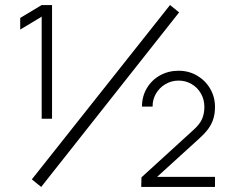

<svg xmlns="http://www.w3.org/2000/svg" viewBox="-20 -740 921 760"><path d="M145 -270V-674L60 -623V-669L145 -720H186V-270ZM143 0 106 -30 653 -720 689 -691ZM539 0 540 -38 745 -225Q770.5 -247.5 779.8 -269Q789 -290.5 789 -317Q789 -345.5 775.5 -369.5Q762 -393.5 738.5 -407.2Q715 -421 687 -421Q658.5 -421 634.5 -406.8Q610.5 -392.5 597 -368.8Q583.5 -345 584 -318H542Q542 -358 561 -390.5Q580 -423 613.2 -441.5Q646.5 -460 687 -460Q727 -460 760 -440.8Q793 -421.5 812 -388.8Q831 -356 831 -317Q831 -290.5 824.5 -269.8Q818 -249 805.2 -231.2Q792.5 -213.5 771 -194Q770.5 -193.5 770 -193Q769.5 -192.5 769 -192L569 -10L557 -40H831V0Z"/></svg>

Font: Manrope
Style: Regular
Weight: 400
Designer: Mikhail Sharanda
Foundry: Mikhail Sharanda
Version: Version 4.503